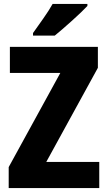

<svg xmlns="http://www.w3.org/2000/svg" viewBox="-20 -951 543 971"><path d="M482 0H24V-106L285 -582H30V-714H475V-608L214 -132H482ZM422 -931H246Q227 -897 199 -857.5Q171 -818 147 -784V-771H257Q294 -801 345 -847Q396 -893 422 -921Z"/></svg>

Font: Noto Sans Display SemiCondensed Extra
Style: Regular
Weight: 800
Width: 4
Designer: Monotype Design Team
Foundry: Monotype Imaging Inc.
Version: Version 1.900